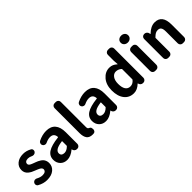

<svg xmlns="http://www.w3.org/2000/svg" viewBox="205 -1983 3169 3169"><g transform="rotate(-45 1789.0 -398.5)"><path d="M239.3 13.7Q155.3 13.7 72.3 -33.2Q52.7 -43.9 48.8 -68.4Q47.9 -73.2 47.9 -77.1Q47.9 -95.7 59.6 -111.3Q73.2 -129.9 96.7 -133.8Q102.5 -133.8 107.4 -133.8Q125 -133.8 139.6 -125Q192.4 -95.7 243.2 -95.7Q283.2 -95.7 303.7 -111.8Q324.2 -127.9 324.2 -155.3Q324.2 -166 317.9 -176.3Q311.5 -186.5 303.7 -193.4Q295.9 -200.2 279.3 -208.5Q262.7 -216.8 252 -221.2Q241.2 -225.6 219.7 -234.4Q210.9 -237.3 207 -239.3Q175.8 -251 152.3 -263.2Q128.9 -275.4 104.5 -294.9Q80.1 -314.5 66.9 -341.8Q53.7 -369.1 53.7 -402.3Q53.7 -478.5 110.8 -526.4Q168 -574.2 261.7 -574.2Q336.9 -574.2 406.2 -535.2Q426.8 -524.4 429.7 -502Q430.7 -497.1 430.7 -492.2Q430.7 -474.6 419.9 -460.9Q406.2 -442.4 382.8 -438.5Q377 -437.5 370.1 -437.5Q354.5 -437.5 339.8 -444.3Q300.8 -463.9 265.6 -463.9Q229.5 -463.9 210.9 -449.2Q192.4 -434.6 192.4 -410.2Q192.4 -403.3 193.8 -397.5Q195.3 -391.6 199.7 -386.2Q204.1 -380.9 208 -376.5Q211.9 -372.1 220.2 -367.7Q228.5 -363.3 233.9 -360.4Q239.3 -357.4 250.5 -353Q261.7 -348.6 267.6 -346.2Q273.4 -343.8 286.6 -338.9Q299.8 -334 305.7 -332Q333 -321.3 351.1 -313.5Q369.1 -305.7 392.1 -290.5Q415 -275.4 428.7 -259.3Q442.4 -243.2 452.1 -218.3Q461.9 -193.4 461.9 -163.1Q461.9 -85.9 403.3 -36.1Q344.7 13.7 239.3 13.7Z M710.9 13.7Q636.7 13.7 590.8 -33.2Q544.9 -80.1 544.9 -152.3Q544.9 -241.2 620.1 -290.5Q695.3 -339.8 860.4 -358.4Q867.2 -359.4 867.2 -366.2Q860.4 -456.1 772.5 -456.1Q724.6 -456.1 667 -428.7Q654.3 -422.9 641.6 -422.9Q632.8 -422.9 624 -425.8Q602.5 -431.6 591.8 -451.2Q584 -464.8 584 -478.5Q584 -486.3 586.9 -494.1Q592.8 -516.6 613.3 -527.3Q708 -574.2 798.8 -574.2Q905.3 -574.2 959.5 -511.2Q1013.7 -448.2 1013.7 -327.1V-57.6Q1013.7 -34.2 997.1 -17.1Q980.5 0 956.1 0H948.2Q924.8 0 906.7 -15.1Q888.7 -30.3 884.8 -53.7L883.8 -58.6Q882.8 -59.6 881.3 -59.6Q879.9 -59.6 878.9 -58.6Q793 13.7 710.9 13.7ZM758.8 -100.6Q810.5 -100.6 862.3 -151.4Q867.2 -156.2 867.2 -163.1V-261.7Q867.2 -268.6 861.3 -268.6Q860.4 -268.6 859.4 -267.6Q766.6 -254.9 726.1 -229Q685.5 -203.1 685.5 -164.1Q685.5 -131.8 705.6 -116.2Q725.6 -100.6 758.8 -100.6Z M1301.8 13.7Q1228.5 13.7 1196.3 -30.3Q1164.1 -74.2 1164.1 -157.2V-740.2Q1164.1 -764.6 1180.7 -781.2Q1197.3 -797.9 1221.7 -797.9H1252Q1276.4 -797.9 1293 -781.2Q1309.6 -764.6 1309.6 -740.2V-150.4Q1309.6 -119.1 1327.1 -109.4Q1328.1 -108.4 1335.9 -104.5Q1343.8 -100.6 1346.7 -98.6Q1349.6 -96.7 1355 -92.8Q1360.4 -88.9 1362.3 -84.5Q1364.3 -80.1 1365.2 -75.2L1369.1 -53.7Q1370.1 -47.9 1370.1 -42Q1370.1 -24.4 1360.4 -8.8Q1347.7 10.7 1324.2 12.7Q1313.5 13.7 1301.8 13.7Z M1616.2 13.7Q1542 13.7 1496.1 -33.2Q1450.2 -80.1 1450.2 -152.3Q1450.2 -241.2 1525.4 -290.5Q1600.6 -339.8 1765.6 -358.4Q1772.5 -359.4 1772.5 -366.2Q1765.6 -456.1 1677.7 -456.1Q1629.9 -456.1 1572.3 -428.7Q1559.6 -422.9 1546.9 -422.9Q1538.1 -422.9 1529.3 -425.8Q1507.8 -431.6 1497.1 -451.2Q1489.3 -464.8 1489.3 -478.5Q1489.3 -486.3 1492.2 -494.1Q1498 -516.6 1518.6 -527.3Q1613.3 -574.2 1704.1 -574.2Q1810.5 -574.2 1864.7 -511.2Q1918.9 -448.2 1918.9 -327.1V-57.6Q1918.9 -34.2 1902.3 -17.1Q1885.7 0 1861.3 0H1853.5Q1830.1 0 1812 -15.1Q1793.9 -30.3 1790 -53.7L1789.1 -58.6Q1788.1 -59.6 1786.6 -59.6Q1785.2 -59.6 1784.2 -58.6Q1698.2 13.7 1616.2 13.7ZM1664.1 -100.6Q1715.8 -100.6 1767.6 -151.4Q1772.5 -156.2 1772.5 -163.1V-261.7Q1772.5 -268.6 1766.6 -268.6Q1765.6 -268.6 1764.6 -267.6Q1671.9 -254.9 1631.3 -229Q1590.8 -203.1 1590.8 -164.1Q1590.8 -131.8 1610.8 -116.2Q1630.9 -100.6 1664.1 -100.6Z M2266.6 13.7Q2161.1 13.7 2099.1 -64.5Q2037.1 -142.6 2037.1 -279.3Q2037.1 -411.1 2106.9 -492.7Q2176.8 -574.2 2272.5 -574.2Q2314.5 -574.2 2346.2 -560.1Q2377.9 -545.9 2409.2 -517.6Q2410.2 -516.6 2412.1 -517.6Q2414.1 -518.6 2414.1 -520.5L2408.2 -600.6V-740.2Q2408.2 -764.6 2425.3 -781.2Q2442.4 -797.9 2465.8 -797.9H2498Q2521.5 -797.9 2538.6 -781.2Q2555.7 -764.6 2555.7 -740.2V-57.6Q2555.7 -34.2 2538.6 -17.1Q2521.5 0 2498 0H2489.3Q2465.8 0 2448.2 -14.6Q2430.7 -29.3 2425.8 -51.8L2424.8 -56.6Q2423.8 -57.6 2422.4 -57.6Q2420.9 -57.6 2419.9 -56.6Q2346.7 13.7 2266.6 13.7ZM2304.7 -107.4Q2361.3 -107.4 2403.3 -159.2Q2408.2 -165 2408.2 -171.9V-403.3Q2408.2 -411.1 2402.3 -416Q2358.4 -453.1 2304.7 -453.1Q2254.9 -453.1 2221.7 -407.2Q2188.5 -361.3 2188.5 -281.2Q2188.5 -195.3 2218.3 -151.4Q2248 -107.4 2304.7 -107.4Z M2770.5 0Q2746.1 0 2729.5 -17.1Q2712.9 -34.2 2712.9 -57.6V-502Q2712.9 -526.4 2729.5 -543Q2746.1 -559.6 2770.5 -559.6H2800.8Q2825.2 -559.6 2841.8 -543Q2858.4 -526.4 2858.4 -502V-57.6Q2858.4 -34.2 2841.8 -17.1Q2825.2 0 2800.8 0ZM2787.1 -650.4Q2749 -650.4 2724.1 -672.9Q2699.2 -695.3 2699.2 -730.5Q2699.2 -765.6 2723.6 -787.6Q2748 -809.6 2787.1 -809.6Q2824.2 -809.6 2849.1 -787.6Q2874 -765.6 2874 -730.5Q2874 -695.3 2849.1 -672.9Q2824.2 -650.4 2787.1 -650.4Z M3074.2 0Q3049.8 0 3033.2 -17.1Q3016.6 -34.2 3016.6 -57.6V-502Q3016.6 -526.4 3033.2 -543Q3049.8 -559.6 3074.2 -559.6H3079.1Q3103.5 -559.6 3122.1 -543.5Q3140.6 -527.3 3144.5 -502.9L3146.5 -488.3Q3146.5 -486.3 3148.4 -486.3Q3150.4 -486.3 3152.3 -487.3Q3241.2 -574.2 3332 -574.2Q3505.9 -574.2 3505.9 -348.6V-57.6Q3505.9 -34.2 3488.8 -17.1Q3471.7 0 3448.2 0H3416Q3392.6 0 3375.5 -17.1Q3358.4 -34.2 3358.4 -57.6V-331.1Q3358.4 -394.5 3339.8 -421.4Q3321.3 -448.2 3279.3 -448.2Q3248 -448.2 3224.1 -434.6Q3200.2 -420.9 3168 -389.6Q3162.1 -384.8 3162.1 -377.9V-57.6Q3162.1 -34.2 3145.5 -17.1Q3128.9 0 3104.5 0Z"/></g></svg>

Font: Gen Jyuu Gothic Bold
Style: Bold
Weight: 700
Designer: [Source Han Sans]
Ryoko NISHIZUKA  (kana & ideographs); Paul D. Hunt (Latin, Greek & Cyrillic); Wenlong ZHANG  (bopomofo
Version: Version 1.002.20150607